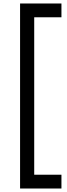

<svg xmlns="http://www.w3.org/2000/svg" viewBox="-20 -840 383 1100"><path d="M95 240V-820H332V-741H176V161H332V240Z"/></svg>

Font: Tilda Sans Medium
Style: Regular
Weight: 500
Designer: ParaType Ltd
Foundry: ParaType Ltd
Version: Version 1.009